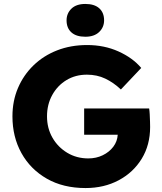

<svg xmlns="http://www.w3.org/2000/svg" viewBox="-20 -942 822 972"><path d="M413 10Q300 10 217 -37.5Q134 -85 88.5 -167Q43 -249 43 -353Q43 -431 71 -496.5Q99 -562 149.5 -611Q200 -660 269 -687Q338 -714 421 -714Q508 -714 580 -681.5Q652 -649 695 -598L592 -489Q555 -524 513 -544Q471 -564 420 -564Q362 -564 316.5 -536.5Q271 -509 244.5 -461Q218 -413 218 -353Q218 -293 245.5 -245Q273 -197 320.5 -168.5Q368 -140 427 -140Q467 -140 500 -156Q533 -172 553.5 -199Q574 -226 576 -260H406V-393H735Q737 -382 738 -363Q739 -344 739.5 -326Q740 -308 740 -299Q740 -208 697.5 -138.5Q655 -69 581 -29.5Q507 10 413 10ZM412 -756Q366 -756 341.5 -778Q317 -800 317 -839Q317 -874 341.5 -898Q366 -922 412 -922Q458 -922 482.5 -900Q507 -878 507 -839Q507 -804 482 -780Q457 -756 412 -756Z"/></svg>

Font: Lexend Deca
Style: Bold
Weight: 700
Designer: Bonnie Shaver-Troup, Thomas Jockin
Foundry: Lexend
Version: Version 1.008; ttfautohint (v1.8.4.7-5d5b)